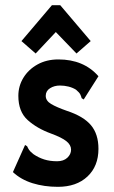

<svg xmlns="http://www.w3.org/2000/svg" viewBox="-20 -712 440 743"><path d="M204 11Q151 11 106 -3Q61 -17 30 -46L73 -142L77 -151L85 -146Q88 -139 92.5 -132Q97 -125 110 -115Q129 -102 151 -95Q173 -88 201 -88Q226 -88 240.5 -101.5Q255 -115 255 -133Q255 -151 237 -165.5Q219 -180 178 -195Q123 -215 87 -247.5Q51 -280 51 -341Q51 -379 70.5 -411Q90 -443 125 -462.5Q160 -482 206 -482Q304 -482 361 -417L309 -335L304 -327L296 -332Q294 -340 290.5 -347Q287 -354 274 -365Q261 -373 245 -377Q229 -381 212 -381Q190 -381 173.5 -370.5Q157 -360 157 -341Q157 -322 178 -309.5Q199 -297 239 -283Q303 -262 332 -227.5Q361 -193 361 -136Q361 -69 318.5 -29Q276 11 204 11ZM118 -505 63 -553 181 -692H213L331 -553L276 -505L196 -588Z"/></svg>

Font: Inconsolata Condensed Black
Style: Regular
Weight: 900
Width: 3
Monospace: yes
Designer: Raph Levien, Cyreal, Brenton Simpson
Foundry: Raph Levien, Cyreal, Google
Version: Version 3.001; ttfautohint (v1.8.2.53-6de2)